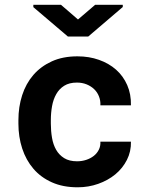

<svg xmlns="http://www.w3.org/2000/svg" viewBox="-20 -774 640 804"><path d="M302.7 -98.6Q322.8 -98.6 340.8 -104.5Q358.9 -110.4 372.6 -121.1Q386.2 -131.8 393.8 -147Q401.4 -162.1 400.4 -180.7H528.3Q529.3 -139.6 511.5 -104.5Q493.7 -69.3 462.9 -43.9Q432.1 -18.6 391.4 -4.2Q350.6 10.3 305.2 10.3Q243.7 10.3 197.3 -10.5Q150.9 -31.2 119.9 -67.4Q88.9 -103.5 73 -152.1Q57.1 -200.7 57.1 -256.3V-271Q57.1 -326.7 72.8 -375.2Q88.4 -423.8 119.6 -460Q150.9 -496.1 197 -517.1Q243.2 -538.1 304.2 -538.1Q353 -538.1 394.5 -523.4Q436 -508.8 466.1 -482.2Q496.1 -455.6 512.7 -417.7Q529.3 -379.9 528.3 -333H400.4Q401.4 -352.5 394.5 -370.1Q387.7 -387.7 374.5 -400.4Q361.3 -413.1 342.8 -420.7Q324.2 -428.2 302.2 -428.2Q270 -428.2 249 -415Q228 -401.9 215.6 -379.9Q203.1 -357.9 198 -329.6Q192.9 -301.3 192.9 -271V-256.3Q192.9 -225.6 197.8 -197Q202.6 -168.5 215.1 -146.7Q227.5 -125 248.8 -111.8Q270 -98.6 302.7 -98.6ZM306.6 -692.4 378.4 -753.9H494.1V-744.6L349.6 -621.1H264.2L119.6 -744.1V-753.9H235.4Z"/></svg>

Font: Roboto Mono
Style: Bold
Weight: 700
Designer: Google
Version: Version 2.000985; 2015; ttfautohint (v1.3)